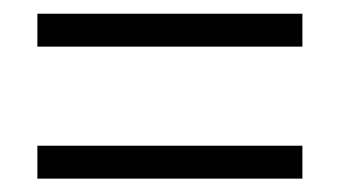

<svg xmlns="http://www.w3.org/2000/svg" viewBox="-20 -448 496 280"><path d="M421 -380H34.5V-428H421ZM421 -187.5H34.5V-235.5H421Z"/></svg>

Font: Acari Sans Neue
Style: Regular
Weight: 400
Designer: Alfredo Marco Pradil (font), Cristiano Sobral (main changes)
Foundry: Hanken Design Co. (font), Cristiano Sobral (main changes)
Version: Version 2.459;March 19, 2022;FontCreator 14.0.0.2808 64-bit;